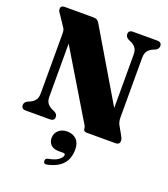

<svg xmlns="http://www.w3.org/2000/svg" viewBox="-171 -819 1060 1214"><g transform="rotate(20 359.0 -212.0)"><path d="M238 -26.5Q238 0 208.5 0H44.5Q15.5 0 15.5 -26.5Q15.5 -45.5 36 -56.5L46 -61Q68.5 -69.5 83 -86.2Q97.5 -103 97.5 -135V-532.5Q97.5 -550.5 95.2 -559.8Q93 -569 85 -579L44 -641Q36 -651 31.2 -659.2Q26.5 -667.5 26.5 -677.5Q26.5 -700 52.5 -700H245Q260 -700 268.8 -695.8Q277.5 -691.5 285.5 -679L565.5 -206.5V-565Q565.5 -596.5 551.5 -613.2Q537.5 -630 513.5 -639L503.5 -643.5Q483 -655 483 -673.5Q483 -700 512 -700H676Q705.5 -700 705.5 -673.5Q705.5 -654.5 685 -643.5L674.5 -639Q651 -630 637 -613.5Q623 -597 623 -565V-165.5Q623 -133.5 635 -113L662 -65.5Q672 -48 674.5 -40.5Q677 -33 677 -26.5Q677 0 650 0H456.5Q432.5 0 432.5 -21.5Q432.5 -27 429.2 -34.8Q426 -42.5 413.5 -61.5L155.5 -490.5V-135Q155.5 -103 169.8 -86.5Q184 -70 207 -61L217 -56.5Q238 -45.5 238 -26.5ZM331 170Q293 170 275.5 151.8Q258 133.5 258 106.5Q258 74.5 280.8 54.5Q303.5 34.5 338 34.5Q377 34.5 400.5 57.8Q424 81 424 125Q424 247.5 289.5 275Q268 281 265 261.5Q261 244 280.5 238.5Q328 230.5 350.2 213Q372.5 195.5 372.5 181Q372.5 170 360 170Z"/></g></svg>

Font: Fraunces 144pt Soft Black
Style: Regular
Weight: 900
Version: Version 1.000;[b76b70a41]